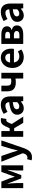

<svg xmlns="http://www.w3.org/2000/svg" viewBox="2018 -2632 838 4915"><g transform="rotate(-90 2437.5 -175.0)"><path d="M79 0H208V-173C208 -230 197 -339 193 -401H197C213 -355 235 -297 251 -251L329 -50H412L488 -251C504 -297 526 -353 542 -401H547C541 -339 531 -230 531 -173V0H662V-560H495L418 -349C404 -303 390 -262 375 -221H370C357 -262 342 -303 328 -349L246 -560H79Z M868 224C993 224 1053 149 1102 17L1301 -560H1160L1083 -300C1069 -248 1055 -194 1043 -142H1038C1022 -196 1008 -250 991 -300L902 -560H754L972 -11L962 23C946 72 914 108 857 108C844 108 828 104 818 101L791 214C813 220 835 224 868 224Z M1393 0H1540V-232H1612L1749 0H1909L1720 -293L1754 -372C1778 -426 1800 -434 1828 -434C1836 -434 1842 -432 1849 -430L1872 -566C1860 -572 1845 -574 1830 -574C1754 -574 1707 -553 1661 -456L1610 -347H1540V-560H1393Z M2123 14C2188 14 2244 -17 2292 -60H2297L2307 0H2427V-327C2427 -489 2354 -574 2212 -574C2124 -574 2044 -540 1979 -500L2031 -402C2083 -433 2133 -456 2185 -456C2254 -456 2278 -414 2280 -359C2055 -335 1958 -272 1958 -153C1958 -57 2023 14 2123 14ZM2172 -101C2129 -101 2098 -120 2098 -164C2098 -215 2143 -252 2280 -268V-156C2245 -121 2214 -101 2172 -101Z M2885 0H3031V-560H2885V-314C2861 -308 2841 -305 2814 -305C2736 -305 2702 -336 2702 -400V-560H2557V-400C2557 -249 2648 -190 2783 -190C2831 -190 2852 -192 2885 -199Z M3433 14C3502 14 3573 -10 3628 -48L3578 -138C3537 -113 3498 -100 3453 -100C3369 -100 3309 -147 3297 -238H3642C3646 -252 3649 -279 3649 -306C3649 -462 3569 -574 3415 -574C3282 -574 3154 -461 3154 -280C3154 -95 3276 14 3433 14ZM3294 -337C3306 -418 3358 -460 3417 -460C3490 -460 3523 -412 3523 -337Z M3770 0H4014C4142 0 4244 -46 4244 -161C4244 -238 4196 -276 4128 -292V-297C4192 -315 4222 -362 4222 -413C4222 -523 4126 -560 4001 -560H3770ZM3913 -337V-461H3992C4055 -461 4081 -438 4081 -398C4081 -360 4055 -337 3990 -337ZM3913 -98V-238H4002C4070 -238 4101 -210 4101 -170C4101 -127 4073 -98 4005 -98Z M4500 14C4565 14 4621 -17 4669 -60H4674L4684 0H4804V-327C4804 -489 4731 -574 4589 -574C4501 -574 4421 -540 4356 -500L4408 -402C4460 -433 4510 -456 4562 -456C4631 -456 4655 -414 4657 -359C4432 -335 4335 -272 4335 -153C4335 -57 4400 14 4500 14ZM4549 -101C4506 -101 4475 -120 4475 -164C4475 -215 4520 -252 4657 -268V-156C4622 -121 4591 -101 4549 -101Z"/></g></svg>

Font: Noto Sans JP
Style: Bold
Weight: 700
Designer: Ryoko NISHIZUKA 西塚涼子 (kana, bopomofo & ideographs); Paul D. Hunt (Latin, Greek & Cyrillic); Sandoll Communications 산돌커뮤니
Foundry: Adobe
Version: Version 2.004;hotconv 1.0.118;makeotfexe 2.5.65603